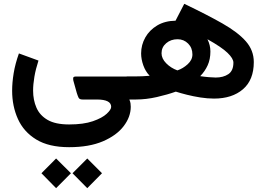

<svg xmlns="http://www.w3.org/2000/svg" viewBox="-20 -524 1399 1011"><path d="M343.8 251Q237.3 251 171.1 210.7Q105 170.4 74.5 102.8Q43.9 35.2 43.9 -46.4Q43.9 -89.4 52 -138.7Q60.1 -188 79.6 -242.7L182.6 -205.1Q168 -160.2 161.1 -119.9Q154.3 -79.6 154.3 -46.9Q154.3 2.4 171.9 43Q189.5 83.5 230.7 107.4Q272 131.3 343.8 131.3Q419.9 131.3 469 114.3Q518.1 97.2 541.7 75.2Q565.4 53.2 565.4 38.6Q565.4 0 490.2 0H415Q398.4 0 393.8 -9.5Q389.2 -19 384.3 -34.7L366.2 -99.6Q364.3 -108.9 365.7 -115Q367.2 -121.1 380.9 -121.1H666.5V0H661.1Q666 11.7 667.2 20Q668.5 28.3 668.5 38.1Q668.5 91.3 631.3 140.1Q594.2 189 522 220Q449.7 251 343.8 251ZM439.5 310.5 517.1 388.2 439.5 466.8 361.8 388.2ZM275.4 310.5 353.5 388.2 275.4 466.8 198.2 388.2Z M905.8 -41.5Q862.3 -25.9 805.7 -12.9Q749 0 695.3 0H647V-121.6H689Q730 -121.6 768.1 -125Q746.1 -147.5 734.6 -179.9Q723.1 -212.4 723.1 -242.7Q723.1 -287.6 745.1 -326.7Q767.1 -365.7 807.6 -389.9Q848.1 -414.1 904.3 -415L950.2 -503.9Q1069.8 -446.8 1151.4 -400.4Q1232.9 -354 1274.7 -306.4Q1316.4 -258.8 1316.4 -197.3Q1316.4 -103 1259.3 -54Q1202.1 -4.9 1106.9 -4.9Q1072.8 -4.9 1035.4 -10.7Q998 -16.6 964.1 -25.1Q930.2 -33.7 905.8 -41.5ZM1034.2 -123Q1056.2 -119.6 1079.1 -117.7Q1102.1 -115.7 1115.7 -115.7Q1155.8 -115.7 1182.4 -133.5Q1209 -151.4 1209 -194.3Q1209 -215.8 1178.2 -245.6Q1147.5 -275.4 1072.3 -317.4Q1087.9 -286.6 1087.9 -252.9Q1087.9 -211.9 1073.5 -180.2Q1059.1 -148.4 1034.2 -123ZM830.6 -243.7Q830.6 -215.8 855 -190.9Q879.4 -166 914.1 -153.3Q943.4 -163.1 968.3 -185.8Q993.2 -208.5 993.2 -237.3Q993.2 -272 970.5 -294.7Q947.8 -317.4 915 -317.4Q879.4 -317.4 855 -296.4Q830.6 -275.4 830.6 -243.7Z"/></svg>

Font: Vazirmatn FD NL SemiBold
Style: Regular
Weight: 600
Designer: Saber Rastikerdar
Foundry: Saber Rastikerdar
Version: Version 33.003